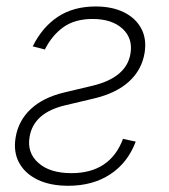

<svg xmlns="http://www.w3.org/2000/svg" viewBox="-20 -574 533 605"><path d="M83.1 -427.9 121.4 -418Q144.2 -463.4 180.3 -488.8Q216.4 -514.2 271.5 -514.2Q332.5 -514.2 365.9 -483.7Q399.3 -453.1 391.1 -404.8Q378.5 -329.2 270.6 -303.6L182.7 -282.7Q115.6 -266.7 76.7 -230.1Q37.8 -193.5 29.2 -140.6Q21.7 -95.5 40.2 -61.3Q58.7 -27 98.5 -7.8Q138.3 11.4 195.1 11.4Q272.2 11.4 327.2 -24.7Q382.3 -60.7 407.7 -127.8L367.6 -136.4Q326.9 -28.4 205.1 -28.4Q137.2 -28.4 100.9 -60.7Q64.5 -93 73.3 -143.1Q86 -219.1 186.8 -242.5L276.6 -263.8Q346.8 -280.5 386.8 -317.3Q426.9 -354 435.6 -407.3Q442.7 -451 425.3 -483.8Q407.9 -516.7 370.7 -535.2Q333.5 -553.6 281.3 -553.6Q211.4 -553.6 162.2 -521Q113 -488.3 83.1 -427.9Z"/></svg>

Font: Inter Extra Light  BETA
Style: Italic
Weight: 200
Italic angle: 9.39999°
Designer: Rasmus Andersson
Foundry: rsms
Version: Version 3.011;git-f93a4a705